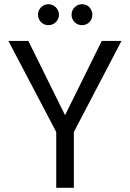

<svg xmlns="http://www.w3.org/2000/svg" viewBox="-20 -895 619 915"><path d="M332 0V-266L559 -700H465L290 -346L115 -700H20L248 -266V0ZM371 -775C399 -775 420 -797 420 -825C420 -852 399 -875 371 -875C343 -875 321 -852 321 -825C321 -797 343 -775 371 -775ZM211 -775C238 -775 261 -797 261 -825C261 -852 238 -875 211 -875C183 -875 161 -852 161 -825C161 -797 183 -775 211 -775Z"/></svg>

Font: Rootstock Sans Body
Style: Regular
Weight: 400
Designer: Colophon Foundry, Jonny Pinhorn
Foundry: Colophon Foundry
Version: Version 1.200;FEAKit 1.0